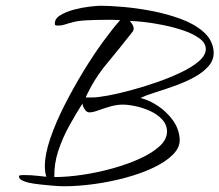

<svg xmlns="http://www.w3.org/2000/svg" viewBox="-20 -632 763 668"><path d="M204 16Q194 16 184 15.5Q174 15 165 14H163Q156 13 137.5 11.5Q119 10 98 7Q77 4 62 -2Q47 -8 46 -17Q45 -22 53 -22.5Q61 -23 63 -23Q89 -23 114 -20L141 -17Q140 -23 138.5 -28Q137 -33 137 -37Q137 -41 136.5 -44.5Q136 -48 136 -52Q136 -95 155 -150.5Q174 -206 204.5 -266Q235 -326 270 -383.5Q305 -441 339 -487.5Q373 -534 398 -562Q385 -563 372.5 -563Q360 -563 346 -563Q320 -563 284 -561.5Q248 -560 223 -552Q213 -549 203 -546Q193 -543 182 -543Q181 -543 176 -543.5Q171 -544 171 -547Q169 -566 189 -578.5Q209 -591 237.5 -598.5Q266 -606 292.5 -609Q319 -612 331 -612Q360 -612 407.5 -608Q455 -604 507.5 -594Q560 -584 608 -566.5Q656 -549 687.5 -521.5Q719 -494 723 -456Q726 -426 707 -403.5Q688 -381 657 -364Q626 -347 590 -334Q554 -321 521.5 -311Q489 -301 469 -291Q501 -283 531 -262.5Q561 -242 581.5 -213.5Q602 -185 605 -151Q608 -121 582.5 -95Q557 -69 513.5 -48.5Q470 -28 416 -13.5Q362 1 306.5 8.5Q251 16 204 16ZM278 -293H302Q320 -293 355.5 -299.5Q391 -306 435.5 -318Q480 -330 526 -346Q572 -362 610.5 -380.5Q649 -399 672.5 -419.5Q696 -440 696 -461Q696 -482 674.5 -498Q653 -514 619.5 -525.5Q586 -537 549 -544.5Q512 -552 480.5 -555.5Q449 -559 432 -559Q436 -554 440 -548Q444 -542 445 -535V-533Q445 -525 440 -520Q397 -465 352 -411Q307 -357 278 -293ZM169 -16Q215 -16 268 -24Q321 -32 373 -46.5Q425 -61 467.5 -80.5Q510 -100 535.5 -123.5Q561 -147 561 -174Q561 -198 544.5 -216Q528 -234 503 -245.5Q478 -257 452 -262.5Q426 -268 407 -268Q386 -268 363.5 -261.5Q341 -255 322 -248Q303 -241 291 -241Q281 -241 274 -252.5Q267 -264 267 -272Q244 -236 221 -194.5Q198 -153 183 -108Q168 -63 169 -16Z"/></svg>

Font: Hurricane
Style: Regular
Weight: 400
Designer: Robert E. Leuschke
Foundry: Robert E. Leuschke
Version: Version 1.010; ttfautohint (v1.8.3)